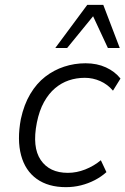

<svg xmlns="http://www.w3.org/2000/svg" viewBox="-20 -764 517 792"><path d="M252 8Q179 8 131.5 -26Q84 -60 67 -123.5Q50 -187 66 -273Q79 -333 105 -376.5Q131 -420 166.5 -447.5Q202 -475 244.5 -489Q287 -503 333 -503Q380 -503 417 -486Q454 -469 477 -440L446 -390Q424 -416 393.5 -429.5Q363 -443 330 -443Q295 -443 264 -432.5Q233 -422 207 -400Q181 -378 161.5 -343Q142 -308 132 -258Q112 -157 148 -104Q184 -51 260 -51Q296 -51 331.5 -65Q367 -79 396 -103L419 -54Q398 -35 371 -21Q344 -7 314 0.5Q284 8 252 8ZM208 -566 340 -744H406L474 -566H425L364 -697L257 -566Z"/></svg>

Font: Nunito Sans 7pt SemiCondensed Light
Style: Italic
Weight: 300
Width: 4
Italic angle: -9°
Designer: Vernon Adams
Foundry: Vernon Adams
Version: Version 3.101;gftools[0.9.27]